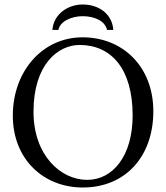

<svg xmlns="http://www.w3.org/2000/svg" viewBox="-20 -824 738 854"><path d="M334 -624C475 -624 570 -518 570 -310C570 -131 482 -24 368 -24C248 -24 129 -135 129 -327C129 -537 238 -624 334 -624ZM662 -329C662 -527 527 -658 347 -658C168 -658 37 -506 37 -310C37 -113 176 10 348 10C539 10 662 -129 662 -329ZM213 -691H240C247 -730 299 -752 348 -752C401 -752 448 -730 456 -691H484C479 -761 421 -804 348 -804C282 -804 219 -762 213 -691Z"/></svg>

Font: Linux Libertine O C
Style: Regular
Weight: 400
Designer: Philipp H. Poll
Foundry: Philipp H. Poll
Version: Version 4.0.3